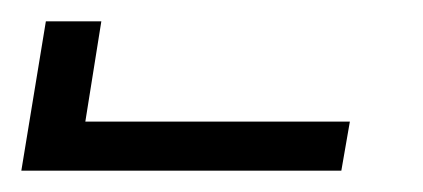

<svg xmlns="http://www.w3.org/2000/svg" viewBox="-377 -760 397 180"><path d="M-357 -600 -334 -740H-282L-297 -646H-49L-57 -600Z"/></svg>

Font: Iosevka Light Oblique
Style: Regular
Weight: 300
Italic angle: -9°
Monospace: yes
Designer: Belleve Invis
Foundry: Belleve Invis
Version: Version 32.5.0; ttfautohint (v1.8.4)